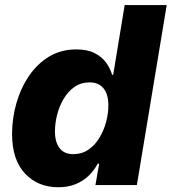

<svg xmlns="http://www.w3.org/2000/svg" viewBox="-20 -748 694 776"><path d="M215.8 8.8Q133.3 8.8 81.1 -46.6Q28.8 -102.1 28.8 -207Q28.8 -269 45.9 -329.6Q63 -390.1 96.2 -439.7Q129.4 -489.3 177.7 -518.8Q226.1 -548.3 288.6 -548.3Q333 -548.3 362.3 -533.4Q391.6 -518.6 408.7 -494.9Q425.8 -471.2 433.1 -445.8H437.5L483.9 -727.5H653.8L533.2 0H365.7L380.9 -86.4H375Q359.9 -58.1 337.2 -36.6Q314.5 -15.1 284.2 -3.2Q253.9 8.8 215.8 8.8ZM276.4 -125Q311 -125 337.4 -143.1Q363.8 -161.1 381.6 -190.7Q399.4 -220.2 408.7 -254.6Q418 -289.1 418 -322.3Q418 -366.2 398.7 -390.6Q379.4 -415 341.8 -415Q307.1 -415 281 -396.7Q254.9 -378.4 237.3 -348.6Q219.7 -318.8 210.9 -284.2Q202.1 -249.5 202.1 -216.8Q202.1 -173.8 220.7 -149.4Q239.3 -125 276.4 -125Z"/></svg>

Font: Inter 17pt ExtraBold
Style: Italic
Weight: 800
Italic angle: -9.3988°
Version: Version 4.001;git-66647c0bb